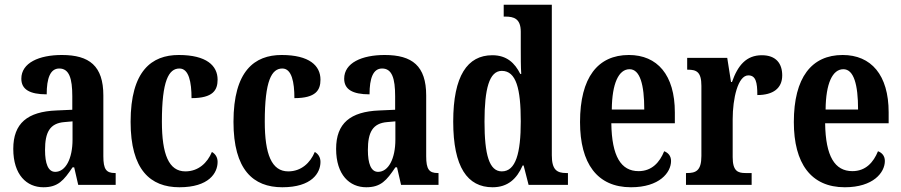

<svg xmlns="http://www.w3.org/2000/svg" viewBox="-20 -780 3802 810"><path d="M163 10C225 10 249 -19 286 -74H293L310 0H468V-50H465C428 -50 416 -66 416 -121V-377C416 -502 357 -548 241 -548C145 -548 70 -515 70 -448C70 -403 105 -382 177 -382C177 -450 192 -491 230 -491C272 -491 285 -449 285 -374V-317L218 -314C96 -309 36 -260 36 -152C36 -42 93 10 163 10ZM213 -55C183 -55 170 -90 170 -147C170 -222 190 -260 252 -265L286 -268V-191C286 -111 257 -55 213 -55Z M737 10C861 10 898 -50 898 -97C898 -117 888 -131 874 -139C855 -93 817 -57 762 -57C692 -57 663 -129 663 -267C663 -440 692 -491 737 -491C777 -491 788 -433 788 -366C879 -366 898 -400 898 -444C898 -503 851 -548 734 -548C620 -548 531 -481 531 -266C531 -64 614 10 737 10Z M1171 10C1295 10 1332 -50 1332 -97C1332 -117 1322 -131 1308 -139C1289 -93 1251 -57 1196 -57C1126 -57 1097 -129 1097 -267C1097 -440 1126 -491 1171 -491C1211 -491 1222 -433 1222 -366C1313 -366 1332 -400 1332 -444C1332 -503 1285 -548 1168 -548C1054 -548 965 -481 965 -266C965 -64 1048 10 1171 10Z M1525 10C1587 10 1611 -19 1648 -74H1655L1672 0H1830V-50H1827C1790 -50 1778 -66 1778 -121V-377C1778 -502 1719 -548 1603 -548C1507 -548 1432 -515 1432 -448C1432 -403 1467 -382 1539 -382C1539 -450 1554 -491 1592 -491C1634 -491 1647 -449 1647 -374V-317L1580 -314C1458 -309 1398 -260 1398 -152C1398 -42 1455 10 1525 10ZM1575 -55C1545 -55 1532 -90 1532 -147C1532 -222 1552 -260 1614 -265L1648 -268V-191C1648 -111 1619 -55 1575 -55Z M2058 10C2122 10 2160 -25 2185 -82H2189L2210 0H2376V-50H2369C2329 -50 2308 -64 2308 -125V-760H2105V-710H2112C2147 -710 2177 -702 2177 -646V-578C2177 -539 2177 -499 2179 -468H2175C2152 -514 2118 -547 2057 -547C1952 -547 1892 -460 1892 -267C1892 -75 1952 10 2058 10ZM2097 -57C2044 -57 2024 -127 2024 -267C2024 -405 2044 -481 2097 -481C2158 -481 2177 -405 2177 -268C2177 -134 2156 -57 2097 -57Z M2642 10C2762 10 2811 -52 2811 -101C2811 -123 2798 -136 2782 -142C2763 -95 2730 -58 2674 -58C2600 -58 2561 -120 2559 -260H2827V-306C2827 -464 2753 -548 2633 -548C2502 -548 2427 -453 2427 -265C2427 -91 2499 10 2642 10ZM2698 -318H2561C2562 -428 2590 -488 2636 -488C2680 -488 2698 -423 2698 -318Z M2874 0H3151V-50H3125C3093 -50 3071 -58 3071 -117V-277C3071 -364 3093 -462 3137 -462C3168 -462 3175 -434 3175 -379C3241 -379 3280 -407 3280 -462C3280 -512 3254 -547 3194 -547C3129 -547 3093 -505 3068 -434H3064L3048 -536H2879V-486H2882C2918 -486 2939 -477 2939 -418V-122C2939 -59 2915 -50 2878 -50H2874Z M3544 10C3664 10 3713 -52 3713 -101C3713 -123 3700 -136 3684 -142C3665 -95 3632 -58 3576 -58C3502 -58 3463 -120 3461 -260H3729V-306C3729 -464 3655 -548 3535 -548C3404 -548 3329 -453 3329 -265C3329 -91 3401 10 3544 10ZM3600 -318H3463C3464 -428 3492 -488 3538 -488C3582 -488 3600 -423 3600 -318Z"/></svg>

Font: Noto Serif Georgian ExtraCondensed Bold
Style: Regular
Weight: 700
Width: 2
Designer: Monotype Design Team, Akaki Razmadze
Foundry: Google LLC
Version: Version 2.003